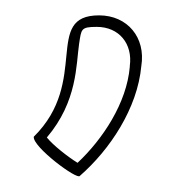

<svg xmlns="http://www.w3.org/2000/svg" viewBox="-20 -149 227 250"><path d="M24 29C22 42 81 86 84 80C123 46 159 -8 164 -63C170 -100 146 -129 109 -129C36 -129 97 -43 24 29ZM41 30C81 -17 79 -65 83 -92C86 -111 85 -114 106 -114C135 -114 153 -92 149 -63V-62C145 -15 114 32 81 63C68 55 49 40 41 30Z"/></svg>

Font: Ampere
Style: OuLnIta
Weight: 400
Version: Version 1